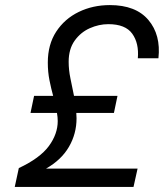

<svg xmlns="http://www.w3.org/2000/svg" viewBox="-20 -735 658 755"><path d="M114 -358H189Q181 -387 174.5 -419.5Q168 -452 168 -489Q168 -560 201 -610.5Q234 -661 289.5 -688Q345 -715 412 -715Q514 -715 563.5 -656.5Q613 -598 603 -506H522Q527 -565 500 -602.5Q473 -640 406 -640Q369 -640 333 -624Q297 -608 273.5 -575Q250 -542 250 -492Q250 -460 257 -426.5Q264 -393 271 -358H442L428 -291H280Q281 -280 281 -270Q281 -209 251 -157.5Q221 -106 161 -72H521L505 0H38L54 -74Q137 -113 172 -160.5Q207 -208 207 -259Q207 -274 204 -291H100Z"/></svg>

Font: Fragment Mono
Style: Italic
Weight: 400
Italic angle: -12°
Designer: Wei Huang based on Nimbus Sans by URW Studio, based on Helvetica by Max Miedinger.
Foundry: Wei Huang
Version: Version 1.011; ttfautohint (v1.8.4.7-5d5b)